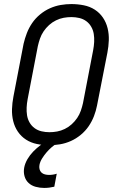

<svg xmlns="http://www.w3.org/2000/svg" viewBox="-20 -702 590 944"><path d="M222 12Q191 12 161.5 6Q132 0 108 -15.5Q84 -31 68 -54.5Q52 -78 45 -106.5Q38 -135 39 -165.5Q40 -196 46 -227L96 -487Q102 -513 112 -539Q122 -565 138 -588.5Q154 -612 177 -631Q200 -650 226 -661.5Q252 -673 278.5 -677.5Q305 -682 331 -682Q362 -682 392 -676Q422 -670 446 -654.5Q470 -639 486 -615.5Q502 -592 509 -563.5Q516 -535 515 -504.5Q514 -474 508 -443L457 -183Q452 -157 442 -131Q432 -105 416 -81.5Q400 -58 377 -39Q354 -20 328 -8.5Q302 3 275 7.5Q248 12 222 12ZM223 -52Q242 -52 261 -55.5Q280 -59 298.5 -68Q317 -77 332.5 -91Q348 -105 359.5 -122Q371 -139 377.5 -158Q384 -177 388 -195L438 -455Q442 -476 443 -496Q444 -516 441 -535Q438 -554 428.5 -570.5Q419 -587 404 -598Q389 -609 370 -613.5Q351 -618 331 -618Q312 -618 293 -614.5Q274 -611 255.5 -602Q237 -593 221.5 -579Q206 -565 194.5 -548Q183 -531 176.5 -512Q170 -493 166 -475L116 -215Q112 -194 111 -174Q110 -154 113 -135Q116 -116 125.5 -99.5Q135 -83 150 -72Q165 -61 184 -56.5Q203 -52 223 -52ZM197 222Q176 222 155.5 216.5Q135 211 120.5 197.5Q106 184 100.5 164Q95 144 99 122Q103 101 115 80.5Q127 60 143.5 43Q160 26 179 12Q198 -2 219 -12H267L265 0Q249 9 235 21Q221 33 209 47Q197 61 187 77Q177 93 174 109Q172 120 174.5 130Q177 140 184 146.5Q191 153 201 155.5Q211 158 221 158Q231 158 240.5 156.5Q250 155 259 152L247 216Q234 219 222 220.5Q210 222 197 222Z"/></svg>

Font: Lode
Style: Italic
Weight: 400
Italic angle: -11°
Monospace: yes
Designer: Belleve Invis
Foundry: Belleve Invis
Version: Version 29.2.0; ttfautohint (v1.8.3)